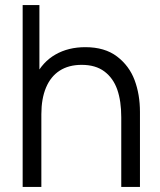

<svg xmlns="http://www.w3.org/2000/svg" viewBox="-20 -740 634 760"><path d="M303.3 -483.3Q251.7 -483.3 216.1 -460.2Q180.5 -437.2 162.1 -393.2Q143.7 -349.3 143.7 -288L91.7 -299.7Q91.7 -380.7 120.2 -437.9Q148.7 -495.2 199.6 -524.2Q250.5 -553.3 317.7 -553.3Q394.7 -553.3 443.1 -516.5Q491.5 -479.7 512.8 -422.8Q534 -366 534 -297V0H460V-275.7Q460 -340 444.2 -385.3Q428.3 -430.7 393.4 -457Q358.5 -483.3 303.3 -483.3ZM69.7 -720H136V-313.3H143.7V0H69.7Z"/></svg>

Font: Tap Sans
Style: Regular
Weight: 400
Designer: Tap Payments
Foundry: Tap Payments
Version: Version 1.001;Glyphs 3.1.2 (3151)